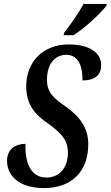

<svg xmlns="http://www.w3.org/2000/svg" viewBox="-20 -951 566 981"><path d="M305 -771H355C412 -806 495 -883 523 -921L526 -931H407C381 -883 339 -823 308 -784ZM205 10C343 10 431 -72 431 -214C431 -290 396 -348 321 -403C254 -448 220 -478 220 -543C220 -631 266 -671 319 -671C388 -671 403 -597 401 -540C468 -540 497 -570 497 -619C497 -679 440 -724 331 -724C200 -724 114 -635 114 -510C114 -418 157 -365 231 -316C308 -260 327 -224 327 -171C327 -96 286 -44 217 -44C140 -44 107 -114 110 -216C58 -216 16 -188 16 -129C16 -53 78 10 205 10Z"/></svg>

Font: Noto Serif Condensed Semi
Style: Italic
Weight: 600
Width: 3
Italic angle: -12°
Designer: Monotype Design Team
Foundry: Monotype Imaging Inc.
Version: Version 1.901